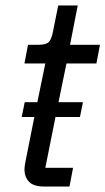

<svg xmlns="http://www.w3.org/2000/svg" viewBox="-20 -679 384 699"><path d="M246 -68 233 0H140Q102 0 85.5 -17.5Q69 -35 69 -63Q69 -68 70 -74Q71 -80 72 -87L105 -253H59L70 -307H116L145 -448H69L82 -516H121Q149 -516 158.5 -527Q168 -538 173 -565L192 -659H263L235 -516H344L331 -448H222L193 -307H282L271 -253H182L145 -68Z"/></svg>

Font: IBM Plex Sans Var
Style: Italic
Weight: 400
Italic angle: -11.31°
Designer: Mike Abbink, Paul van der Laan, Pieter van Rosmalen
Foundry: Bold Monday
Version: Version 1.001